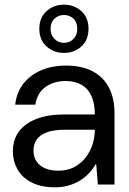

<svg xmlns="http://www.w3.org/2000/svg" viewBox="-20 -788 550 820"><path d="M215 12Q155 12 114.5 -9Q74 -30 54.5 -65Q35 -100 35 -141Q35 -192 61.5 -227Q88 -262 136.5 -280.5Q185 -299 251 -299H385Q385 -347 370 -379Q355 -411 327 -426.5Q299 -442 260 -442Q211 -442 175 -417Q139 -392 131 -341H45Q51 -395 81 -432Q111 -469 157.5 -488.5Q204 -508 260 -508Q331 -508 377.5 -482.5Q424 -457 446.5 -411.5Q469 -366 469 -305V0H398L391 -86H388Q375 -63 357 -45Q339 -27 317.5 -14.5Q296 -2 270 5Q244 12 215 12ZM229 -59Q267 -59 295.5 -73.5Q324 -88 344 -113Q364 -138 374.5 -169.5Q385 -201 385 -234H258Q209 -234 179 -222.5Q149 -211 136 -191Q123 -171 123 -145Q123 -119 135.5 -99.5Q148 -80 172 -69.5Q196 -59 229 -59ZM253 -562Q210 -562 179 -589.5Q148 -617 148 -665Q148 -713 179 -740.5Q210 -768 253 -768Q297 -768 327.5 -740.5Q358 -713 358 -665Q358 -617 327.5 -589.5Q297 -562 253 -562ZM253 -605Q277 -605 293.5 -621.5Q310 -638 310 -665Q310 -693 293.5 -708.5Q277 -724 253 -724Q230 -724 213 -708.5Q196 -693 196 -665Q196 -638 213 -621.5Q230 -605 253 -605Z"/></svg>

Font: DM Sans 9pt 36pt
Style: Regular
Weight: 400
Version: Version 4.004;gftools[0.9.30]